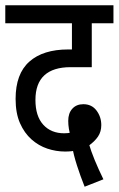

<svg xmlns="http://www.w3.org/2000/svg" viewBox="-20 -642 449 726"><path d="M300 64Q284 24 271 -16.5Q258 -57 253 -88L247 -123Q243 -140 240.5 -155Q238 -170 238 -185Q238 -214 253.5 -231Q269 -248 295 -248Q327 -248 345 -224Q363 -200 363 -169Q363 -144 350.5 -125.5Q338 -107 314 -90L301 -86Q284 -78 268 -73.5Q252 -69 226 -69Q192 -69 159 -80Q126 -91 99 -115Q72 -139 55.5 -176.5Q39 -214 39 -268Q39 -363 91 -409Q143 -455 238 -455H278L252 -423V-554H0V-622H409V-554H327V-388H247Q181 -388 147.5 -357Q114 -326 114 -264Q114 -203 143.5 -170.5Q173 -138 223 -138Q236 -138 251.5 -141Q267 -144 283 -154L315 -102Q324 -71 338 -37Q352 -3 371 36Z"/></svg>

Font: Noto Sans Devanagari ExtraCondensed
Style: Regular
Weight: 400
Width: 2
Designer: Jelle Bosma - Monotype Design Team
Foundry: Monotype Imaging Inc.
Version: Version 2.006